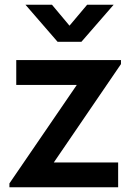

<svg xmlns="http://www.w3.org/2000/svg" viewBox="-20 -795 574 815"><path d="M224.5 -617.5 88 -775H200.5L275 -686L350 -775H462.5L325.5 -617.5ZM20 0V-16.5L306 -434.5H49V-540H493.5V-523L208.5 -105.5H481.5V0Z"/></svg>

Font: Vortex Mix
Style: Bold
Weight: 700
Designer: Mikhail Sharanda
Foundry: Mikhail Sharanda
Version: Version 4.504;Glyphs 3.1.2 (3151)